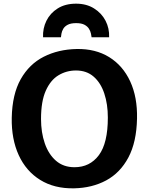

<svg xmlns="http://www.w3.org/2000/svg" viewBox="-20 -1018 811 1046"><path d="M383 8Q276 10 199 -37.8Q122 -85.5 82 -172.8Q42 -260 44 -376Q46.5 -504.5 93 -586.8Q139.5 -669 218.5 -709Q297.5 -749 397.5 -751Q500 -753 574.8 -706.8Q649.5 -660.5 689.2 -574.8Q729 -489 726.5 -372.5Q724 -244 679.5 -160.2Q635 -76.5 558.5 -35.2Q482 6 383 8ZM386 -107Q469.5 -107 518.5 -172.5Q567.5 -238 567.5 -377.5Q567.5 -450.5 548.2 -508.5Q529 -566.5 490.5 -600.2Q452 -634 394 -634Q342 -634 298.8 -608Q255.5 -582 229.5 -524Q203.5 -466 203.5 -370Q203.5 -296.5 224 -237Q244.5 -177.5 285 -142.2Q325.5 -107 386 -107ZM394.5 -998Q451 -998 492.2 -972.2Q533.5 -946.5 555 -905Q576.5 -863.5 574.5 -815H479Q478 -822 475.5 -834.8Q473 -847.5 465 -860.8Q457 -874 440.5 -883Q424 -892 395 -892Q365.5 -892 348.8 -883Q332 -874 324.5 -860.8Q317 -847.5 314.8 -834.8Q312.5 -822 312 -815H214.5Q212.5 -863.5 233 -905Q253.5 -946.5 294.5 -972.2Q335.5 -998 394.5 -998Z"/></svg>

Font: Koeln Type Sans
Style: Bold
Weight: 700
Designer: Eben Sorkin
Foundry: Eben Sorkin
Version: Version 2.001